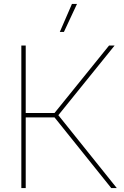

<svg xmlns="http://www.w3.org/2000/svg" viewBox="-20 -960 633 980"><path d="M88.9 0V-727.5H111.3V-383.3H258.3L536.6 -727.5H564.9L277.8 -372.1L576.2 0H547.9L258.3 -360.8H111.3V0ZM285.2 -796.9 347.2 -939.9H373L306.2 -796.9Z"/></svg>

Font: Inter 28pt Thin
Style: Regular
Weight: 250
Designer: Rasmus Andersson
Foundry: rsms
Version: Version 4.001;git-66647c0bb